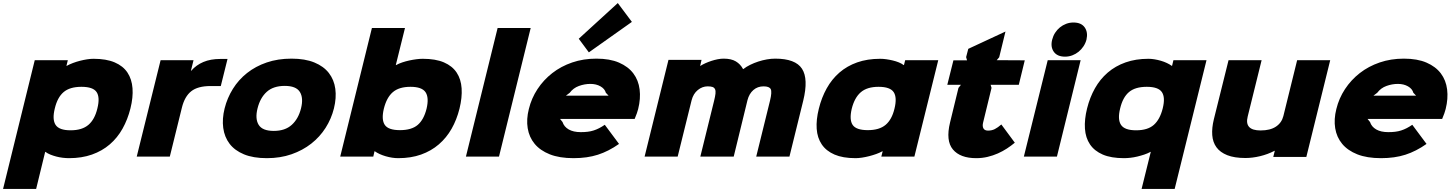

<svg xmlns="http://www.w3.org/2000/svg" viewBox="-67 -1023 9499 1254"><path d="M785 -315Q767 -243 733.5 -183Q700 -123 650 -80Q600 -37 533.5 -13.5Q467 10 384 10Q365 10 343.5 7.5Q322 5 301 -0.5Q280 -6 261.5 -13.5Q243 -21 230 -31H228L169 211H-47L160 -630H376L367 -593H369Q387 -603 409.5 -611.5Q432 -620 455.5 -626Q479 -632 501.5 -635.5Q524 -639 544 -639Q627 -639 682 -615.5Q737 -592 765.5 -549Q794 -506 798.5 -446.5Q803 -387 785 -315ZM569 -315Q587 -387 564 -421.5Q541 -456 465 -456Q389 -456 348.5 -421.5Q308 -387 291 -315Q273 -243 296 -207.5Q319 -172 394 -172Q469 -172 510.5 -207.5Q552 -243 569 -315Z M1375 -461H1308Q1225 -461 1182 -427Q1139 -393 1121 -320L1042 0H826L982 -630H1197L1180 -561H1182Q1214 -598 1261 -618Q1308 -638 1372 -638H1419Z M2114 -315Q2097 -247 2059.5 -188Q2022 -129 1966 -85Q1910 -41 1837 -15.5Q1764 10 1676 10Q1587 10 1526.5 -15Q1466 -40 1432.5 -84Q1399 -128 1391 -187.5Q1383 -247 1400 -315Q1417 -383 1454 -442.5Q1491 -502 1546.5 -546Q1602 -590 1675 -615Q1748 -640 1837 -640Q1925 -640 1986 -615Q2047 -590 2081 -546Q2115 -502 2123 -443Q2131 -384 2114 -315ZM1899 -315Q1916 -383 1891.5 -422.5Q1867 -462 1793 -462Q1718 -462 1675 -423Q1632 -384 1615 -315Q1598 -247 1622.5 -207.5Q1647 -168 1721 -168Q1795 -168 1838.5 -207.5Q1882 -247 1899 -315Z M2934 -313Q2916 -241 2882.5 -182Q2849 -123 2799 -80Q2749 -37 2683 -13.5Q2617 10 2534 10Q2495 10 2452 -2.5Q2409 -15 2381 -35H2379L2371 0H2155L2362 -840H2578L2518 -598H2520Q2538 -608 2560.5 -615.5Q2583 -623 2606 -628Q2629 -633 2652 -636Q2675 -639 2694 -639Q2778 -639 2832.5 -615.5Q2887 -592 2915.5 -549Q2944 -506 2948 -446Q2952 -386 2934 -313ZM2719 -313Q2736 -385 2712.5 -420.5Q2689 -456 2614 -456Q2539 -456 2498.5 -421Q2458 -386 2440 -313Q2423 -242 2446 -207.5Q2469 -173 2545 -173Q2621 -173 2661 -207Q2701 -241 2719 -313Z M3192 0H2976L3183 -840H3399Z M4060 -880 3779 -681 3713 -770 3968 -1003ZM4101 -311Q4097 -297 4092.5 -283Q4088 -269 4078 -246H3591L3607 -226Q3617 -195 3647.5 -177.5Q3678 -160 3726 -160Q3751 -160 3771.5 -162.5Q3792 -165 3810.5 -171Q3829 -177 3846.5 -186Q3864 -195 3883 -208L3976 -83Q3908 -35 3838 -12.5Q3768 10 3679 10Q3587 10 3524 -15Q3461 -40 3425 -83.5Q3389 -127 3379.5 -185.5Q3370 -244 3387 -311Q3404 -381 3443.5 -441Q3483 -501 3540 -545.5Q3597 -590 3670 -615Q3743 -640 3828 -640Q3916 -640 3976 -614Q4036 -588 4069.5 -543.5Q4103 -499 4110.5 -439Q4118 -379 4101 -311ZM3908 -398 3890 -417Q3883 -443 3855 -459Q3827 -475 3789 -475Q3751 -475 3714 -461.5Q3677 -448 3654 -417L3629 -398Z M5179 -365 5089 0H4872L4962 -365Q4976 -422 4967 -440.5Q4958 -459 4920 -459Q4881 -459 4853.5 -435Q4826 -411 4815 -369L4725 0H4507L4597 -365Q4604 -393 4606 -411.5Q4608 -430 4603 -440.5Q4598 -451 4586.5 -455Q4575 -459 4555 -459Q4520 -459 4490.5 -435Q4461 -411 4450 -368L4359 0H4143L4299 -632H4515L4506 -593H4508Q4522 -602 4541 -610.5Q4560 -619 4580 -625.5Q4600 -632 4620.5 -636Q4641 -640 4659 -640Q4709 -640 4739 -622Q4769 -604 4786 -572H4788Q4807 -587 4832.5 -599.5Q4858 -612 4885.5 -621Q4913 -630 4941.5 -635Q4970 -640 4996 -640Q5128 -640 5171 -574Q5214 -508 5179 -365Z M5905 0H5689L5698 -35H5696Q5678 -25 5655.5 -17Q5633 -9 5609.5 -3Q5586 3 5563 6.5Q5540 10 5521 10Q5438 10 5383.5 -13.5Q5329 -37 5300 -80Q5271 -123 5267 -182Q5263 -241 5281 -313Q5299 -386 5332.5 -446Q5366 -506 5415.5 -549Q5465 -592 5531.5 -615.5Q5598 -639 5682 -639Q5701 -639 5722 -636Q5743 -633 5764 -628Q5785 -623 5803.5 -615.5Q5822 -608 5835 -598H5837L5845 -630H6061ZM5775 -313Q5793 -386 5770 -421Q5747 -456 5671 -456Q5596 -456 5555 -420.5Q5514 -385 5496 -313Q5479 -241 5502 -207Q5525 -173 5601 -173Q5676 -173 5717 -207.5Q5758 -242 5775 -313Z M6561 -91Q6537 -71 6509.5 -53Q6482 -35 6450.5 -21Q6419 -7 6383.5 1.5Q6348 10 6309 10Q6204 10 6156.5 -47Q6109 -104 6138 -223L6193 -449L6209 -469H6120L6160 -629H6249L6243 -650L6257 -704L6500 -817L6459 -649L6443 -630L6626 -629L6587 -469H6403L6409 -449L6354 -223Q6348 -199 6356 -184.5Q6364 -170 6386 -170Q6411 -170 6430.5 -180Q6450 -190 6473 -210Z M7029 -764Q7023 -741 7009.5 -720.5Q6996 -700 6977.5 -685Q6959 -670 6936.5 -661.5Q6914 -653 6889 -653Q6838 -653 6815.5 -685Q6793 -717 6805 -764Q6811 -788 6824 -808.5Q6837 -829 6855.5 -844Q6874 -859 6896.5 -867.5Q6919 -876 6944 -876Q6995 -876 7017.5 -844Q7040 -812 7029 -764ZM6836 0H6620L6776 -630H6991Z M7605 211H7389L7449 -31H7447Q7429 -21 7406.5 -13.5Q7384 -6 7361 -0.5Q7338 5 7315.5 7.5Q7293 10 7274 10Q7190 10 7135.5 -13.5Q7081 -37 7052 -80Q7023 -123 7019 -183Q7015 -243 7033 -315Q7051 -387 7084.5 -446.5Q7118 -506 7168 -549Q7218 -592 7284.5 -615.5Q7351 -639 7434 -639Q7453 -639 7474 -635.5Q7495 -632 7515.5 -626Q7536 -620 7554 -611.5Q7572 -603 7586 -593H7588L7597 -630H7813ZM7527 -315Q7545 -387 7521.5 -421.5Q7498 -456 7423 -456Q7347 -456 7306.5 -421.5Q7266 -387 7249 -315Q7231 -243 7254.5 -207.5Q7278 -172 7353 -172Q7429 -172 7469 -207.5Q7509 -243 7527 -315Z M8465 2H8249L8259 -38H8257Q8213 -15 8163 -3Q8113 9 8067 9Q7995 9 7948.5 -9.5Q7902 -28 7878 -61Q7854 -94 7850.5 -140.5Q7847 -187 7861 -244L7957 -630H8173L8082 -262Q8059 -171 8166 -171Q8229 -171 8266.5 -196Q8304 -221 8315 -265L8405 -630H8621Z M9375 -311Q9371 -297 9366.5 -283Q9362 -269 9352 -246H8865L8881 -226Q8891 -195 8921.5 -177.5Q8952 -160 9000 -160Q9025 -160 9045.5 -162.5Q9066 -165 9084.5 -171Q9103 -177 9120.5 -186Q9138 -195 9157 -208L9250 -83Q9182 -35 9112 -12.5Q9042 10 8953 10Q8861 10 8798 -15Q8735 -40 8699 -83.5Q8663 -127 8653.5 -185.5Q8644 -244 8661 -311Q8678 -381 8717.5 -441Q8757 -501 8814 -545.5Q8871 -590 8944 -615Q9017 -640 9102 -640Q9190 -640 9250 -614Q9310 -588 9343.5 -543.5Q9377 -499 9384.5 -439Q9392 -379 9375 -311ZM9182 -398 9164 -417Q9157 -443 9129 -459Q9101 -475 9063 -475Q9025 -475 8988 -461.5Q8951 -448 8928 -417L8903 -398Z"/></svg>

Font: TypoPRO Sinkin Sans
Style: 900 X Black Italic
Weight: 950
Italic angle: -112°
Designer: Keith Bates
Foundry: K-Type
Version: Sinkin Sans (version 1.0)  by Keith Bates   •   © 2014   www